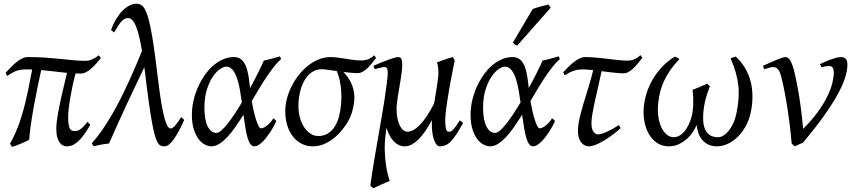

<svg xmlns="http://www.w3.org/2000/svg" viewBox="-20 -762 4573 1026"><path d="M462.9 -95.2Q442.4 -59.6 425 -37.1Q407.7 -14.6 392.3 -2Q377 10.7 363.3 15.4Q349.6 20 335.9 20Q327.1 20 317.4 15.6Q307.6 11.2 299.6 0.7Q291.5 -9.8 286.1 -28.1Q280.8 -46.4 280.8 -74.2Q280.8 -88.4 283 -108.9Q285.2 -129.4 291.3 -163.3Q297.4 -197.3 308.6 -247.8Q319.8 -298.3 337.9 -372.6Q303.7 -376 270.8 -380.1Q237.8 -384.3 200.2 -387.7Q189.9 -342.8 179.7 -292Q169.4 -241.2 160.4 -191.4Q151.4 -141.6 144.8 -95.9Q138.2 -50.3 136.2 -16.1Q129.4 -11.7 118.2 -6.3Q106.9 -1 94.2 4.6Q81.5 10.3 68.1 15.1Q54.7 20 43.9 22.9Q43 21 40.3 16.8Q37.6 12.7 35.6 9.5Q33.7 6.3 33.2 5.9Q45.9 -16.6 56.6 -39.3Q67.4 -62 77.1 -87.6Q86.9 -113.3 95.9 -142.8Q105 -172.4 114 -208.7Q123 -245.1 132.3 -290Q141.6 -335 151.9 -390.6Q143.6 -391.1 134.8 -391.1Q126.5 -391.1 117.2 -391.1Q102.5 -391.1 90.6 -389.2Q78.6 -387.2 67.1 -383.1Q55.7 -378.9 43.9 -372.1Q32.2 -365.2 18.1 -356L9.8 -373Q25.4 -389.6 40.5 -405Q55.7 -420.4 70.3 -431.9Q85 -443.4 99.6 -450.2Q114.3 -457 128.9 -457Q181.6 -457 224.6 -453.9Q267.6 -450.7 304.4 -447Q341.3 -443.4 373.5 -440.2Q405.8 -437 437 -437Q456.5 -437 474.4 -445.6Q492.2 -454.1 507.8 -466.3L519 -452.1Q506.8 -436.5 493.7 -421.6Q480.5 -406.7 467 -395Q453.6 -383.3 439.9 -376.2Q426.3 -369.1 413.1 -369.1Q405.3 -369.1 397.9 -369.1Q390.6 -369.1 383.8 -369.6Q375.5 -339.4 368.4 -306.4Q361.3 -273.4 356 -241.9Q350.6 -210.4 347.4 -182.9Q344.2 -155.3 344.2 -136.2Q344.2 -110.4 346.9 -95.7Q349.6 -81.1 354.2 -73.5Q358.9 -65.9 365 -64Q371.1 -62 377.9 -62Q383.8 -62 389.9 -62.7Q396 -63.5 404.1 -67.9Q412.1 -72.3 422.6 -82.3Q433.1 -92.3 446.8 -110.8L462.9 -95.2Z M964.4 -121.1Q950.2 -89.4 936.3 -63.2Q922.4 -37.1 909.2 -18.6Q896 0 883.5 10Q871.1 20 859.4 20Q848.1 20 839.1 16.4Q830.1 12.7 822.3 -0.5Q814.5 -13.7 807.1 -39.8Q799.8 -65.9 791.7 -110.8Q783.7 -155.8 774.4 -222.2Q765.1 -288.6 753.9 -383.3Q752.9 -388.7 752.4 -393.6Q752 -398.4 751.5 -403.3Q728 -354.5 704.8 -305.7Q681.6 -256.8 658.2 -206.5Q634.8 -156.2 611.1 -103.8Q587.4 -51.3 562.5 4.9Q553.7 5.9 543 7.3Q532.2 8.8 521.5 10.7Q510.7 12.7 500.5 14.9Q490.2 17.1 481.4 20L470.2 3.9Q499 -27.8 526.1 -67.1Q553.2 -106.4 578.4 -149.7Q603.5 -192.9 626.2 -238.3Q648.9 -283.7 669.2 -327.9Q689.5 -372.1 707 -413.3Q724.6 -454.6 738.8 -489.7Q724.1 -579.6 706.3 -622.6Q688.5 -665.5 664.1 -665.5Q653.8 -665.5 645.3 -660.9Q636.7 -656.2 628.2 -646.7Q619.6 -637.2 610.4 -622.6Q601.1 -607.9 589.4 -588.4L573.2 -602.5Q585.9 -636.2 602.1 -662.4Q618.2 -688.5 636 -706.1Q653.8 -723.6 672.6 -732.9Q691.4 -742.2 710 -742.2Q722.2 -742.2 732.7 -736.6Q743.2 -731 752.2 -716.3Q761.2 -701.7 769.3 -675.8Q777.3 -649.9 785.4 -609.6Q793.5 -569.3 801.8 -512.5Q810.1 -455.6 819.3 -378.9Q826.7 -317.9 834.2 -262.9Q841.8 -208 850.6 -166.3Q859.4 -124.5 869.6 -99.9Q879.9 -75.2 892.6 -75.2Q897.9 -75.2 904.8 -80.6Q911.6 -85.9 918.9 -94.5Q926.3 -103 933.6 -114Q940.9 -125 948.2 -136.2L964.4 -121.1Z M1136.7 -51.8Q1147.5 -51.8 1162.8 -64.9Q1178.2 -78.1 1196 -100.6Q1213.9 -123 1233.4 -152.6Q1252.9 -182.1 1272.5 -214.8Q1267.6 -250.5 1261.5 -284.9Q1255.4 -319.3 1245.8 -346.2Q1236.3 -373 1222.4 -389.4Q1208.5 -405.8 1188.5 -405.8Q1174.3 -405.8 1154.3 -391.8Q1134.3 -377.9 1116 -350.3Q1097.7 -322.8 1085 -281.5Q1072.3 -240.2 1072.3 -185.1Q1072.3 -121.6 1089.8 -86.7Q1107.4 -51.8 1136.7 -51.8ZM1482.4 -446.8Q1462.4 -429.2 1442.9 -404.1Q1423.3 -378.9 1403.6 -349.6Q1383.8 -320.3 1364.3 -287.6Q1344.7 -254.9 1325.2 -221.7Q1329.6 -196.8 1335.4 -170.9Q1341.3 -145 1347.9 -124Q1354.5 -103 1361.3 -89.6Q1368.2 -76.2 1373.5 -76.2Q1381.3 -76.2 1390.9 -80.8Q1400.4 -85.4 1409.7 -93.3Q1418.9 -101.1 1427 -110.6Q1435.1 -120.1 1440.4 -129.9Q1446.8 -126 1449.7 -122.6Q1452.6 -119.1 1456.5 -115.2Q1451.2 -102.5 1443.1 -87.6Q1435.1 -72.8 1425.3 -57.9Q1415.5 -43 1404.5 -28.8Q1393.6 -14.6 1382.6 -3.9Q1371.6 6.8 1360.6 13.4Q1349.6 20 1340.3 20Q1328.1 20 1319.3 9.5Q1310.5 -1 1304 -22.2Q1297.4 -43.5 1292 -75.2Q1286.6 -106.9 1280.8 -148.9Q1259.3 -114.3 1237.8 -83.5Q1216.3 -52.7 1194.8 -29.8Q1173.3 -6.8 1152.1 6.6Q1130.9 20 1109.4 20Q1093.3 20 1075 10.7Q1056.6 1.5 1041.3 -18.8Q1025.9 -39.1 1015.6 -71Q1005.4 -103 1005.4 -148.9Q1005.4 -184.1 1013.2 -220.5Q1021 -256.8 1035.6 -291Q1050.3 -325.2 1070.6 -355.5Q1090.8 -385.7 1115.7 -408.2Q1140.6 -430.7 1169.4 -443.8Q1198.2 -457 1229.5 -457Q1253.4 -457 1268.6 -444.8Q1283.7 -432.6 1293 -410.9Q1302.2 -389.2 1307.4 -358.6Q1312.5 -328.1 1316.4 -291.5Q1329.1 -314.5 1340.3 -336.2Q1351.6 -357.9 1361.1 -377Q1370.6 -396 1377.9 -411.6Q1385.3 -427.2 1389.6 -438Q1410.6 -442.4 1431.6 -448.2Q1452.6 -454.1 1475.6 -460.9Q1478.5 -455.6 1479.7 -452.9Q1481 -450.2 1482.4 -446.8Z M1765.1 -406.2Q1763.2 -406.2 1766.1 -404.8Q1765.1 -405.8 1765.1 -406.2ZM1791 -137.2Q1799.8 -171.4 1802.7 -206.5Q1805.7 -241.7 1803.5 -274.2Q1801.3 -306.6 1794.9 -334.7Q1788.6 -362.8 1779.8 -382.3Q1752.9 -386.2 1731 -389.2Q1709 -392.1 1699.7 -392.1Q1668 -392.1 1644.5 -375Q1621.1 -357.9 1605.7 -330.1Q1590.3 -302.2 1582.5 -266.8Q1574.7 -231.4 1574.7 -194.8Q1574.7 -162.1 1582.8 -133.1Q1590.8 -104 1605.2 -82.3Q1619.6 -60.5 1638.9 -47.9Q1658.2 -35.2 1680.7 -35.2Q1704.1 -35.2 1721.9 -43.5Q1739.7 -51.8 1753.4 -65.9Q1767.1 -80.1 1776.1 -98.6Q1785.2 -117.2 1791 -137.2ZM1989.7 -452.1Q1977.5 -436.5 1965.8 -421.9Q1954.1 -407.2 1941.9 -396Q1929.7 -384.8 1916.5 -377.9Q1903.3 -371.1 1888.7 -371.1Q1876 -371.1 1856.7 -373Q1837.4 -375 1815.4 -377.4Q1839.8 -351.6 1853 -325.4Q1866.2 -299.3 1870.8 -272.2Q1875.5 -245.1 1872.3 -217.3Q1869.1 -189.5 1860.8 -161.1Q1856.4 -146 1846.9 -126.7Q1837.4 -107.4 1823.2 -87.4Q1809.1 -67.4 1790.8 -48.1Q1772.5 -28.8 1750.7 -13.7Q1729 1.5 1704.1 10.7Q1679.2 20 1652.3 20Q1618.2 20 1590.8 5.6Q1563.5 -8.8 1544.2 -33.9Q1524.9 -59.1 1514.6 -93.5Q1504.4 -127.9 1504.4 -168Q1504.4 -201.2 1513.4 -235.6Q1522.5 -270 1538.8 -302Q1555.2 -334 1577.4 -362.3Q1599.6 -390.6 1626.5 -411.6Q1653.3 -432.6 1683.6 -444.8Q1713.9 -457 1745.6 -457Q1765.1 -457 1785.9 -454.1Q1806.6 -451.2 1827.4 -448Q1848.1 -444.8 1868.4 -441.9Q1888.7 -439 1907.7 -439Q1935.5 -439 1951.4 -447Q1967.3 -455.1 1980 -466.3L1989.7 -452.1Z M2454.6 -105Q2434.1 -67.4 2418 -43.2Q2401.9 -19 2387.7 -4.9Q2373.5 9.3 2359.6 14.6Q2345.7 20 2330.6 20Q2320.3 20 2312.3 10Q2304.2 0 2298.6 -16.4Q2293 -32.7 2290.3 -54.2Q2287.6 -75.7 2287.6 -99.1Q2287.6 -104 2287.8 -109.4Q2288.1 -114.7 2288.6 -120.6Q2271.5 -89.4 2253.9 -63.5Q2236.3 -37.6 2218 -19Q2199.7 -0.5 2180.7 9.8Q2161.6 20 2141.6 20Q2125.5 20 2110.8 12.9Q2096.2 5.9 2084 -7.1Q2071.8 -20 2062 -38.3Q2052.2 -56.6 2045.4 -79.1Q2044.4 -72.3 2043.5 -65.4Q2042.5 -58.6 2041.5 -50.8Q2034.7 -0.5 2036.1 43.2Q2037.6 86.9 2042.7 120.6Q2047.9 154.3 2054 176.5Q2060.1 198.7 2062.5 205.1Q2055.2 208 2043 213.1Q2030.8 218.3 2017.6 224.1Q2004.4 230 1992.7 235.6Q1981 241.2 1975.1 244.1L1959 230Q1962.4 202.1 1968 166.5Q1973.6 130.9 1980.2 90.8Q1986.8 50.8 1994.4 8.3Q2002 -34.2 2009 -75.9Q2016.1 -117.7 2022.7 -156.5Q2029.3 -195.3 2034.7 -228Q2036.6 -247.1 2039.8 -266.8Q2043 -286.6 2045.4 -305.2Q2047.9 -323.7 2049.8 -340.8Q2051.8 -357.9 2051.8 -371.1Q2051.8 -382.3 2050.3 -388.9Q2048.8 -395.5 2046.1 -398.7Q2043.5 -401.9 2040 -402.8Q2036.6 -403.8 2032.7 -403.8Q2028.3 -403.8 2019.8 -401.9Q2011.2 -399.9 2002.9 -397.7Q1994.6 -395.5 1988.5 -393.8Q1982.4 -392.1 1982.4 -392.1L1975.6 -410.2Q1996.1 -419.4 2016.8 -428Q2037.6 -436.5 2055.7 -442.9Q2073.7 -449.2 2087.2 -453.1Q2100.6 -457 2106.4 -457Q2120.1 -457 2124.8 -447.8Q2129.4 -438.5 2129.4 -416Q2129.4 -401.9 2127.2 -382.3Q2125 -362.8 2121.6 -341.1Q2118.2 -319.3 2114.3 -296.4Q2110.4 -273.4 2106.9 -252Q2103.5 -230.5 2101.3 -211.9Q2099.1 -193.4 2099.1 -180.2Q2099.1 -153.3 2103.5 -130.9Q2107.9 -108.4 2115.7 -92.3Q2123.5 -76.2 2134.3 -67.1Q2145 -58.1 2157.7 -58.1Q2187.5 -58.1 2223.4 -94.2Q2259.3 -130.4 2299.8 -209Q2303.7 -233.4 2307.9 -257.6Q2312 -281.7 2315.2 -303.5Q2318.4 -325.2 2320.6 -342.8Q2322.8 -360.4 2322.8 -371.1Q2322.8 -386.7 2321 -402.8Q2319.3 -418.9 2314.5 -428.2Q2323.2 -431.6 2333.7 -435.5Q2344.2 -439.5 2355.5 -443.4Q2366.7 -447.3 2377.9 -450.9Q2389.2 -454.6 2399.4 -457Q2403.3 -451.7 2405.8 -447Q2408.2 -442.4 2409.7 -438Q2406.7 -423.8 2401.9 -399.4Q2397 -375 2391.4 -345.5Q2385.7 -315.9 2380.1 -283.7Q2374.5 -251.5 2369.9 -221.2Q2365.2 -190.9 2362.3 -165.5Q2359.4 -140.1 2359.4 -124Q2359.4 -102.1 2360.8 -88.9Q2362.3 -75.7 2364.7 -68.8Q2367.2 -62 2370.4 -60.1Q2373.5 -58.1 2377.4 -58.1Q2382.3 -58.1 2387 -59.3Q2391.6 -60.5 2398.2 -66.4Q2404.8 -72.3 2414.1 -84.7Q2423.3 -97.2 2437.5 -119.1L2454.6 -105Z M2626 -51.8Q2636.7 -51.8 2652.1 -64.9Q2667.5 -78.1 2685.3 -100.6Q2703.1 -123 2722.7 -152.6Q2742.2 -182.1 2761.7 -214.8Q2756.8 -250.5 2750.7 -284.9Q2744.6 -319.3 2735.1 -346.2Q2725.6 -373 2711.7 -389.4Q2697.8 -405.8 2677.7 -405.8Q2663.6 -405.8 2643.6 -391.8Q2623.5 -377.9 2605.2 -350.3Q2586.9 -322.8 2574.2 -281.5Q2561.5 -240.2 2561.5 -185.1Q2561.5 -121.6 2579.1 -86.7Q2596.7 -51.8 2626 -51.8ZM2971.7 -446.8Q2951.7 -429.2 2932.1 -404.1Q2912.6 -378.9 2892.8 -349.6Q2873 -320.3 2853.5 -287.6Q2834 -254.9 2814.5 -221.7Q2818.8 -196.8 2824.7 -170.9Q2830.6 -145 2837.2 -124Q2843.8 -103 2850.6 -89.6Q2857.4 -76.2 2862.8 -76.2Q2870.6 -76.2 2880.1 -80.8Q2889.6 -85.4 2898.9 -93.3Q2908.2 -101.1 2916.3 -110.6Q2924.3 -120.1 2929.7 -129.9Q2936 -126 2939 -122.6Q2941.9 -119.1 2945.8 -115.2Q2940.4 -102.5 2932.4 -87.6Q2924.3 -72.8 2914.6 -57.9Q2904.8 -43 2893.8 -28.8Q2882.8 -14.6 2871.8 -3.9Q2860.8 6.8 2849.9 13.4Q2838.9 20 2829.6 20Q2817.4 20 2808.6 9.5Q2799.8 -1 2793.2 -22.2Q2786.6 -43.5 2781.2 -75.2Q2775.9 -106.9 2770 -148.9Q2748.5 -114.3 2727.1 -83.5Q2705.6 -52.7 2684.1 -29.8Q2662.6 -6.8 2641.4 6.6Q2620.1 20 2598.6 20Q2582.5 20 2564.2 10.7Q2545.9 1.5 2530.5 -18.8Q2515.1 -39.1 2504.9 -71Q2494.6 -103 2494.6 -148.9Q2494.6 -184.1 2502.4 -220.5Q2510.3 -256.8 2524.9 -291Q2539.6 -325.2 2559.8 -355.5Q2580.1 -385.7 2605 -408.2Q2629.9 -430.7 2658.7 -443.8Q2687.5 -457 2718.8 -457Q2742.7 -457 2757.8 -444.8Q2772.9 -432.6 2782.2 -410.9Q2791.5 -389.2 2796.6 -358.6Q2801.8 -328.1 2805.7 -291.5Q2818.4 -314.5 2829.6 -336.2Q2840.8 -357.9 2850.3 -377Q2859.9 -396 2867.2 -411.6Q2874.5 -427.2 2878.9 -438Q2899.9 -442.4 2920.9 -448.2Q2941.9 -454.1 2964.8 -460.9Q2967.8 -455.6 2969 -452.9Q2970.2 -450.2 2971.7 -446.8ZM2743.7 -518.1Q2736.3 -520.5 2732.2 -523.4Q2728 -526.4 2720.7 -534.2L2826.7 -713.9Q2834.5 -716.8 2845.2 -720.2Q2856 -723.6 2867.4 -726.8Q2878.9 -730 2890.4 -732.7Q2901.9 -735.4 2910.6 -737.8L2922.9 -721.2Z M3296.4 -77.1Q3273.9 -56.6 3250 -39.1Q3226.1 -21.5 3203.6 -8.3Q3181.2 4.9 3161.1 12.5Q3141.1 20 3126.5 20Q3102.5 20 3085.4 -1.2Q3068.4 -22.5 3068.4 -62Q3068.4 -92.3 3076.7 -128.7Q3085 -165 3097.4 -206.5Q3109.9 -248 3124 -293.5Q3138.2 -338.9 3149.9 -387.2Q3133.3 -389.2 3119.4 -390.1Q3105.5 -391.1 3095.2 -391.1Q3081.5 -391.1 3070.3 -389.6Q3059.1 -388.2 3047.9 -384.5Q3036.6 -380.9 3024.4 -374.8Q3012.2 -368.7 2997.1 -359.4L2989.7 -376Q3002.4 -389.6 3016.8 -404.1Q3031.2 -418.5 3046.4 -430.2Q3061.5 -441.9 3076.9 -449.5Q3092.3 -457 3106.9 -457Q3135.7 -457 3167.2 -454.1Q3198.7 -451.2 3228.5 -447.5Q3258.3 -443.8 3284.9 -440.9Q3311.5 -438 3330.6 -438Q3344.2 -438 3355 -440.4Q3365.7 -442.9 3374 -447Q3382.3 -451.2 3389.2 -456.3Q3396 -461.4 3402.3 -467.3L3412.6 -453.1Q3400.4 -437.5 3388.2 -422.6Q3376 -407.7 3363.5 -396Q3351.1 -384.3 3338.1 -377.2Q3325.2 -370.1 3311.5 -370.1Q3301.8 -370.1 3288.6 -371.1Q3275.4 -372.1 3260.3 -373.8Q3245.1 -375.5 3228.3 -377.4Q3211.4 -379.4 3194.8 -381.8Q3185.1 -335 3175.3 -293.5Q3165.5 -252 3158 -216.8Q3150.4 -181.6 3145.5 -153.1Q3140.6 -124.5 3140.6 -103Q3140.6 -72.8 3151.4 -58.3Q3162.1 -43.9 3175.8 -43.9Q3184.6 -43.9 3196.5 -47.6Q3208.5 -51.3 3223.1 -57.9Q3237.8 -64.5 3254.2 -73.7Q3270.5 -83 3287.6 -94.2L3296.4 -77.1Z M3996.6 -187Q3989.7 -137.7 3970.7 -99.1Q3951.7 -60.5 3925.8 -34.2Q3899.9 -7.8 3870.1 6.1Q3840.3 20 3811.5 20Q3785.6 20 3766.4 11Q3747.1 2 3733.6 -13.4Q3720.2 -28.8 3712.6 -49.6Q3705.1 -70.3 3702.6 -94.2Q3696.3 -77.6 3683.3 -57.6Q3670.4 -37.6 3651.4 -20.5Q3632.3 -3.4 3607.7 8.3Q3583 20 3553.2 20Q3519 20 3491.9 2.2Q3464.8 -15.6 3447 -46.6Q3429.2 -77.6 3422.4 -119.1Q3415.5 -160.6 3422.4 -208Q3428.2 -247.1 3442.4 -284.2Q3456.5 -321.3 3478 -354Q3499.5 -386.7 3527.1 -413.8Q3554.7 -440.9 3587.4 -460Q3588.9 -458.5 3592 -457Q3595.2 -455.6 3598.9 -453.9Q3602.5 -452.1 3605.7 -450.2Q3608.9 -448.2 3610.4 -446.3Q3581.5 -415.5 3562 -387.2Q3542.5 -358.9 3529.5 -331.5Q3516.6 -304.2 3509.3 -276.9Q3502 -249.5 3498.5 -220.2Q3492.7 -176.8 3497.6 -141.4Q3502.4 -106 3514.4 -81.1Q3526.4 -56.2 3543.5 -42.5Q3560.5 -28.8 3579.6 -28.8Q3600.6 -28.8 3617.7 -41.5Q3634.8 -54.2 3647.9 -74.2Q3661.1 -94.2 3669.7 -118.9Q3678.2 -143.6 3681.6 -167Q3683.6 -184.6 3684.3 -201.9Q3685.1 -219.2 3684.6 -234.6Q3684.1 -250 3682.9 -262.2Q3681.6 -274.4 3680.7 -281.7Q3701.7 -289.6 3722.7 -298.8Q3743.7 -308.1 3759.3 -315.4Q3763.2 -310.5 3768.6 -305.4Q3773.9 -300.3 3773.9 -300.3Q3773.9 -300.3 3769.8 -290.3Q3765.6 -280.3 3759.8 -262.9Q3753.9 -245.6 3748 -221.7Q3742.2 -197.8 3739.3 -169.9Q3736.8 -146 3737.5 -120.8Q3738.3 -95.7 3746.1 -75.2Q3753.9 -54.7 3770.8 -41.7Q3787.6 -28.8 3817.4 -28.8Q3831.1 -28.8 3845.9 -37.8Q3860.8 -46.9 3874.3 -63.5Q3887.7 -80.1 3898.7 -104Q3909.7 -127.9 3915.5 -157.2Q3923.8 -197.8 3926.5 -233.6Q3929.2 -269.5 3925.5 -304Q3921.9 -338.4 3911.9 -373.8Q3901.9 -409.2 3884.3 -449.2Q3888.2 -453.1 3897.2 -455.3Q3906.2 -457.5 3911.1 -460Q3963.9 -412.1 3986.3 -343.3Q4008.8 -274.4 3996.6 -187Z M4508.3 -416Q4508.3 -386.2 4496.3 -347.9Q4484.4 -309.6 4457 -259Q4429.7 -208.5 4384.3 -144.8Q4338.9 -81.1 4272.5 -1Q4268.1 1.5 4262.2 4.2Q4256.3 6.8 4250 9.5Q4243.7 12.2 4237.5 15.1Q4231.4 18.1 4226.6 20L4210.4 4.9Q4205.6 -55.2 4198 -111.8Q4190.4 -168.5 4182.4 -217Q4174.3 -265.6 4166 -303.5Q4157.7 -341.3 4151.4 -363.8Q4147.5 -377 4142.3 -384.8Q4137.2 -392.6 4131.6 -397Q4126 -401.4 4120.4 -402.6Q4114.7 -403.8 4110.4 -403.8Q4106 -403.8 4098.1 -401.9Q4090.3 -399.9 4082.8 -397.7Q4075.2 -395.5 4069.3 -393.8Q4063.5 -392.1 4063.5 -392.1L4057.1 -410.2Q4077.6 -419.4 4096.7 -428Q4115.7 -436.5 4131.3 -442.9Q4147 -449.2 4158.7 -453.1Q4170.4 -457 4176.3 -457Q4190.4 -457 4200.4 -443.1Q4210.4 -429.2 4220.2 -395Q4225.6 -376.5 4232.7 -343.5Q4239.7 -310.5 4247.1 -268.1Q4254.4 -225.6 4260.7 -175.8Q4267.1 -126 4271.5 -73.2Q4319.3 -120.6 4351.1 -165Q4382.8 -209.5 4401.6 -248.3Q4420.4 -287.1 4428 -319.1Q4435.5 -351.1 4435.5 -374Q4435.5 -391.1 4429.7 -400.1Q4423.8 -409.2 4410.2 -409.2Q4401.9 -409.2 4391.8 -407.5Q4381.8 -405.8 4371.6 -401.9L4361.3 -418.9Q4375.5 -426.3 4391.6 -433.1Q4407.7 -439.9 4422.9 -445.3Q4438 -450.7 4450.9 -453.9Q4463.9 -457 4472.2 -457Q4489.7 -457 4499 -448.2Q4508.3 -439.5 4508.3 -416Z"/></svg>

Font: GentiumAlt
Style: Italic
Weight: 400
Italic angle: -7°
Designer: J. Victor Gaultney
Version: Version 1.02; 2005; OFL release